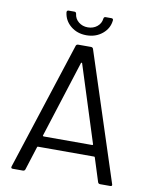

<svg xmlns="http://www.w3.org/2000/svg" viewBox="-94 -936 795 1006"><g transform="rotate(10 303.5 -433.5)"><path d="M497 -8 457 -134Q456 -137 453 -137H154Q151 -137 150 -134L110 -8Q107 0 98 0H44Q33 0 36 -11L257 -692Q260 -700 269 -700H337Q346 -700 349 -692L571 -11L572 -7Q572 0 563 0H509Q500 0 497 -8ZM174 -195H432Q434 -195 435.5 -196.5Q437 -198 436 -200L306 -608Q305 -610 303 -610Q301 -610 300 -608L170 -200Q169 -198 170.5 -196.5Q172 -195 174 -195ZM179 -857Q179 -867 189 -867H219Q229 -867 230 -857Q233 -831 253.5 -814.5Q274 -798 302 -798Q331 -798 351.5 -814.5Q372 -831 375 -857Q376 -867 386 -867H416Q426 -867 426 -858Q422 -814 387 -785Q352 -756 302 -756Q253 -756 218.5 -784.5Q184 -813 179 -857Z"/></g></svg>

Font: Amber EN
Style: Regular
Weight: 400
Designer: Jeremy Tribby
Foundry: Tribby Type Co.
Version: Version 1.403 November 24, 2021